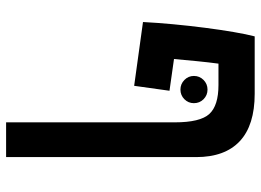

<svg xmlns="http://www.w3.org/2000/svg" viewBox="-132 -494 851 626"><g transform="rotate(90 293.0 -180.5)"><path d="M378.4 224.6V-325.2Q378.4 -408.2 351.1 -438Q323.7 -467.8 256.8 -467.8H187Q182.6 -435.1 179 -398.4Q175.3 -361.8 171.9 -322.8L275.4 -308.1L259.3 -192.9L51.3 -221.7Q53.7 -268.1 58.6 -320.6Q63.5 -373 70.1 -424.1Q76.7 -475.1 84 -517.6Q91.3 -560.1 98.1 -585.9H285.2Q387.7 -585.9 439.7 -537.4Q491.7 -488.8 491.7 -395V224.6ZM271.5 -343.8Q253.4 -343.8 240.2 -356.7Q227.1 -369.6 227.1 -387.7Q227.1 -406.2 240.2 -419.2Q253.4 -432.1 271.5 -432.1Q290 -432.1 303 -419.2Q315.9 -406.2 315.9 -387.7Q315.9 -369.6 303 -356.7Q290 -343.8 271.5 -343.8Z"/></g></svg>

Font: Cascadia Mono NF SemiBold
Style: Regular
Weight: 600
Monospace: yes
Designer: Aaron Bell
Foundry: Saja Typeworks
Version: Version 2404.023; ttfautohint (v1.8.4)